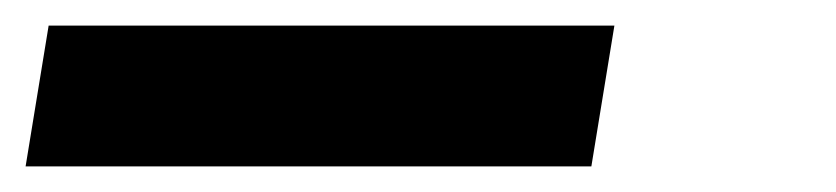

<svg xmlns="http://www.w3.org/2000/svg" viewBox="-33 85 653 150"><path d="M-13 215 5 105H447L429 215Z"/></svg>

Font: Iosevka SS04 XBd Ex
Style: Italic
Weight: 800
Width: 7
Italic angle: -9°
Monospace: yes
Designer: Belleve Invis
Foundry: Belleve Invis
Version: Version 19.0.0; ttfautohint (v1.8.4)